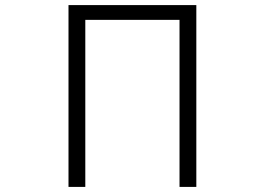

<svg xmlns="http://www.w3.org/2000/svg" viewBox="-20 -694 1040 754"><path d="M751 40H685V-616H315V40H249V-674H751Z"/></svg>

Font: NanumGothicCoding
Style: Regular
Weight: 400
Monospace: yes
Designer: Kwon Bruce; Nicolas Noh; Sung-woo Choi; Go-un Cha; Soo-hyun Park;
Foundry: NHN Corporation
Version: Version 2.000;PS 1;hotconv 1.0.49;makeotf.lib2.0.14853